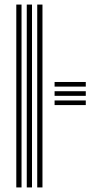

<svg xmlns="http://www.w3.org/2000/svg" viewBox="-20 -820 447 840"><path d="M142.9 0V-800H165.8V0ZM51.3 0V-800H74.2V0ZM97.1 0V-800H120V0ZM218.8 -360.3V-380.5H355.3V-360.3ZM218.8 -441.1V-461.3H355.3V-441.1ZM218.8 -400.7V-420.9H355.3V-400.7Z"/></svg>

Font: Big Shoulders Inline Text Thin
Style: Regular
Weight: 100
Designer: Patric King
Foundry: XO Type Co
Version: Version 2.002